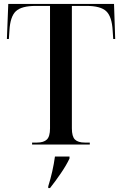

<svg xmlns="http://www.w3.org/2000/svg" viewBox="-20 -734 621 975"><path d="M143 0V-10H168Q202 -10 218 -25.5Q234 -41 234 -82V-704H162Q89 -704 60.5 -677Q32 -650 28 -580L25 -536H15L22 -714H559L565 -536H555L552 -580Q548 -650 519.5 -677Q491 -704 419 -704H345V-82Q345 -41 360.5 -25.5Q376 -10 411 -10H436V0ZM225 212Q249 135 259 61H333V71Q317 105 289 146Q261 187 234 221H225Z"/></svg>

Font: Noto Serif Display SemiCondensed Medium
Style: Regular
Weight: 500
Width: 4
Designer: Monotype Design Team
Foundry: Monotype Imaging Inc.
Version: Version 2.009